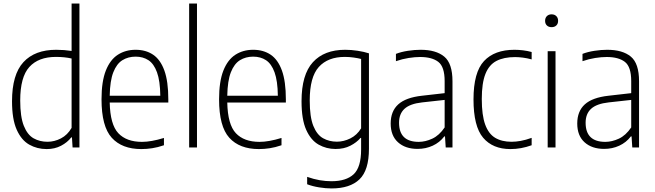

<svg xmlns="http://www.w3.org/2000/svg" viewBox="-20 -828 3678 1078"><path d="M242 9Q188.5 9 144.2 -16Q100 -41 73.8 -99.8Q47.5 -158.5 47.5 -259.5Q47.5 -409.5 111.5 -479Q175.5 -548.5 295.5 -548.5Q317 -548.5 339.8 -546.8Q362.5 -545 382 -542V-808H426V0H387.5L384 -56.5H380Q358.5 -28.5 323 -9.8Q287.5 9 242 9ZM247 -32Q285.5 -32 322.2 -51Q359 -70 382 -110V-499.5Q343 -508.5 294 -508.5Q196 -508.5 144.8 -452Q93.5 -395.5 93.5 -264Q93.5 -172 113.8 -121.5Q134 -71 168.5 -51.5Q203 -32 247 -32Z M773.5 9Q665 9 607.5 -54.5Q550 -118 550 -270.5Q550 -370.5 574.2 -431.8Q598.5 -493 641.8 -520.8Q685 -548.5 741.5 -548.5Q798.5 -548.5 839.5 -521Q880.5 -493.5 902.8 -432.2Q925 -371 925 -270V-252.5H596Q598.5 -129 644.2 -80.2Q690 -31.5 777 -31.5Q829 -31.5 900.5 -53.5V-12.5Q865.5 -0.5 834.5 4.2Q803.5 9 773.5 9ZM741.5 -510Q699.5 -510 667.2 -490Q635 -470 616.2 -422.2Q597.5 -374.5 596 -290.5H880Q879 -374 861.5 -422Q844 -470 813.5 -490Q783 -510 741.5 -510Z M1042 0V-808H1086V0Z M1433.5 9Q1325 9 1267.5 -54.5Q1210 -118 1210 -270.5Q1210 -370.5 1234.2 -431.8Q1258.5 -493 1301.8 -520.8Q1345 -548.5 1401.5 -548.5Q1458.5 -548.5 1499.5 -521Q1540.5 -493.5 1562.8 -432.2Q1585 -371 1585 -270V-252.5H1256Q1258.5 -129 1304.2 -80.2Q1350 -31.5 1437 -31.5Q1489 -31.5 1560.5 -53.5V-12.5Q1525.5 -0.5 1494.5 4.2Q1463.5 9 1433.5 9ZM1401.5 -510Q1359.5 -510 1327.2 -490Q1295 -470 1276.2 -422.2Q1257.5 -374.5 1256 -290.5H1540Q1539 -374 1521.5 -422Q1504 -470 1473.5 -490Q1443 -510 1401.5 -510Z M1841.5 230Q1809 230 1771.8 224Q1734.5 218 1704.5 206.5V165Q1741.5 178 1775.2 183.8Q1809 189.5 1841 189.5Q1924 189.5 1965.8 150.2Q2007.5 111 2007.5 11.5V-53.5H2004Q1982.5 -28 1947 -9.8Q1911.5 8.5 1864 8.5Q1812.5 8.5 1769 -16Q1725.5 -40.5 1699.2 -99Q1673 -157.5 1673 -259.5Q1673 -409 1736.8 -478.8Q1800.5 -548.5 1918 -548.5Q1952 -548.5 1988 -543Q2024 -537.5 2051.5 -528.5V7Q2051.5 128 1998.2 179Q1945 230 1841.5 230ZM1871.5 -32.5Q1910 -32.5 1947.2 -51Q1984.5 -69.5 2007.5 -107.5V-497Q1990 -501.5 1965.2 -505Q1940.5 -508.5 1916 -508.5Q1821 -508.5 1770 -452Q1719 -395.5 1719 -264Q1719 -171.5 1739.2 -121.2Q1759.5 -71 1794 -51.8Q1828.5 -32.5 1871.5 -32.5Z M2324.5 8Q2256 8 2214.8 -29Q2173.5 -66 2173.5 -134.5Q2173.5 -203.5 2216 -242Q2258.5 -280.5 2349 -290.5L2476.5 -305V-372.5Q2476.5 -453 2441 -480.5Q2405.5 -508 2339 -508Q2310 -508 2274.5 -502.5Q2239 -497 2203 -484.5V-525.5Q2232.5 -537 2270.5 -542.8Q2308.5 -548.5 2341.5 -548.5Q2428 -548.5 2474.2 -510.2Q2520.5 -472 2520.5 -371.5V0H2482.5L2478.5 -62H2474.5Q2448.5 -28 2409.5 -10Q2370.5 8 2324.5 8ZM2220.5 -139Q2220.5 -31.5 2331 -31.5Q2368.5 -31.5 2407.2 -49.5Q2446 -67.5 2476.5 -112.5V-267L2349.5 -253Q2282 -245.5 2251.2 -217.2Q2220.5 -189 2220.5 -139Z M2846 9Q2746.5 9 2692.5 -54.8Q2638.5 -118.5 2638.5 -270Q2638.5 -422 2697.5 -485.2Q2756.5 -548.5 2868.5 -548.5Q2891.5 -548.5 2916.5 -545.5Q2941.5 -542.5 2965 -536V-494.5Q2939.5 -501.5 2915.5 -504.5Q2891.5 -507.5 2872 -507.5Q2809 -507.5 2767.5 -486Q2726 -464.5 2705.5 -413Q2685 -361.5 2685 -272Q2685 -181.5 2704 -129Q2723 -76.5 2760.2 -54.2Q2797.5 -32 2852 -32Q2876 -32 2903.8 -37Q2931.5 -42 2965 -54V-12.5Q2905.5 9 2846 9Z M3055 0V-540.5H3099V0ZM3077 -675.5Q3060.5 -675.5 3050.5 -685Q3040.5 -694.5 3040.5 -711Q3040.5 -727.5 3050.5 -737.5Q3060.5 -747.5 3077 -747.5Q3093.5 -747.5 3103.5 -737.5Q3113.5 -727.5 3113.5 -711Q3113.5 -694.5 3103.5 -685Q3093.5 -675.5 3077 -675.5Z M3372 8Q3303.5 8 3262.2 -29Q3221 -66 3221 -134.5Q3221 -203.5 3263.5 -242Q3306 -280.5 3396.5 -290.5L3524 -305V-372.5Q3524 -453 3488.5 -480.5Q3453 -508 3386.5 -508Q3357.5 -508 3322 -502.5Q3286.5 -497 3250.5 -484.5V-525.5Q3280 -537 3318 -542.8Q3356 -548.5 3389 -548.5Q3475.5 -548.5 3521.8 -510.2Q3568 -472 3568 -371.5V0H3530L3526 -62H3522Q3496 -28 3457 -10Q3418 8 3372 8ZM3268 -139Q3268 -31.5 3378.5 -31.5Q3416 -31.5 3454.8 -49.5Q3493.5 -67.5 3524 -112.5V-267L3397 -253Q3329.5 -245.5 3298.8 -217.2Q3268 -189 3268 -139Z"/></svg>

Font: Encode Sans SmCnd XLt
Style: Regular
Weight: 200
Width: 4
Designer: Multiple Designers
Foundry: Impallari Type
Version: Version 3.002; ttfautohint (v1.8.3) -l 8 -r 50 -G 200 -x 14 